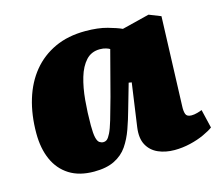

<svg xmlns="http://www.w3.org/2000/svg" viewBox="-83 -637 870 758"><g transform="rotate(-15 352.0 -258.5)"><path d="M616 -145Q615 -125 619.5 -113Q624 -101 643 -101Q654 -101 666.5 -104.5Q679 -108 686 -111L704 -35Q691 -25 665 -13Q639 -1 607 6.5Q575 14 543 14Q506 14 476.5 1Q447 -12 432 -39.5Q417 -67 423 -111L448 -288L436 -290L407 -189Q396 -149 383 -112.5Q370 -76 350.5 -47.5Q331 -19 298 -2.5Q265 14 214 14Q154 14 113.5 -11.5Q73 -37 52.5 -83Q32 -129 32 -191Q32 -266 51 -328.5Q70 -391 107 -436Q144 -481 198 -506Q252 -531 323 -531Q375 -531 412.5 -520.5Q450 -510 469 -501L581 -529L629 -510ZM279 -89Q288 -89 294.5 -94.5Q301 -100 309 -116Q317 -132 327 -165.5Q337 -199 352 -254L400 -437Q396 -440 385 -443.5Q374 -447 360 -447Q325 -447 303 -423Q281 -399 269 -358.5Q257 -318 252.5 -268Q248 -218 248 -166Q248 -132 252 -115.5Q256 -99 263.5 -94Q271 -89 279 -89Z"/></g></svg>

Font: Literata Black
Style: Italic
Weight: 900
Italic angle: -2°
Designer: Latin by Veronika Burian and Jose Scaglione. Greek by Irene Vlachou. Cyrillic by Vera Evstafieva
Foundry: TypeTogether
Version: Version 3.002